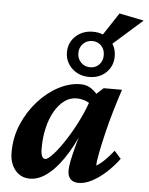

<svg xmlns="http://www.w3.org/2000/svg" viewBox="-55 -816 672 868"><g transform="rotate(5 281.5 -381.5)"><path d="M113.3 7.8Q71.3 7.8 45.9 -23.4Q20.5 -54.7 20.5 -103.5Q20.5 -172.9 46.4 -232.9Q72.3 -293 114.3 -339.4Q156.2 -385.7 206.1 -411.6Q255.9 -437.5 304.7 -437.5Q335 -437.5 356.9 -420.9Q378.9 -404.3 401.4 -375L366.2 -343.8Q351.6 -358.4 332 -365.2Q312.5 -372.1 292 -372.1Q262.7 -372.1 237.8 -354Q212.9 -335.9 193.8 -303.2Q174.8 -270.5 164.6 -227.1Q154.3 -183.6 154.3 -132.8Q154.3 -111.3 159.2 -99.1Q164.1 -86.9 174.8 -86.9Q186.5 -86.9 210.4 -113.3Q234.4 -139.6 262.7 -183.1Q291 -226.6 316.9 -279.3Q342.8 -332 359.4 -385.7L376 -397.5L410.2 -428.7H493.2Q477.5 -380.9 461.9 -328.1Q446.3 -275.4 434.6 -225.6Q422.9 -175.8 415 -136.7Q407.2 -97.7 407.2 -77.1Q426.8 -88.9 445.8 -107.9Q464.8 -127 484.4 -151.4L514.6 -117.2Q490.2 -84 459 -55.2Q427.7 -26.4 395.5 -9.3Q363.3 7.8 334 7.8Q309.6 7.8 296.9 -5.9Q284.2 -19.5 284.2 -44.9Q284.2 -60.5 290 -90.3Q295.9 -120.1 308.6 -167Q321.3 -213.9 342.8 -283.2H351.6Q320.3 -193.4 281.2 -128.4Q242.2 -63.5 199.2 -27.8Q156.2 7.8 113.3 7.8ZM339.8 -473.6Q293 -473.6 261.7 -503.4Q230.5 -533.2 230.5 -576.2Q230.5 -620.1 261.7 -649.4Q293 -678.7 339.8 -678.7Q386.7 -678.7 417 -649.9Q447.3 -621.1 447.3 -576.2Q447.3 -532.2 417 -502.9Q386.7 -473.6 339.8 -473.6ZM340.8 -517.6Q365.2 -517.6 381.3 -534.2Q397.5 -550.8 397.5 -577.1Q397.5 -603.5 381.3 -620.1Q365.2 -636.7 340.8 -636.7Q315.4 -636.7 298.8 -619.6Q282.2 -602.5 282.2 -577.1Q282.2 -551.8 298.8 -534.7Q315.4 -517.6 340.8 -517.6ZM418 -620.1 365.2 -639.6 452.1 -771.5 563.5 -749Z"/></g></svg>

Font: Crimson Pro
Style: Bold Italic
Weight: 700
Italic angle: -12°
Designer: Jacques Le Bailly
Foundry: Baron von Fonthausen
Version: Version 1.003